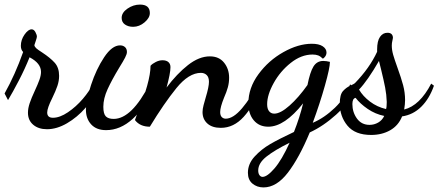

<svg xmlns="http://www.w3.org/2000/svg" viewBox="-20 -538 1914 838"><path d="M102 -46Q102 -65 109.5 -87.5Q117 -110 132 -142Q145 -170 152 -189.5Q159 -209 159 -224Q159 -262 109 -288Q89 -238 62.5 -187Q36 -136 15 -101L0 -130Q46 -212 81 -311Q71 -321 71 -338Q71 -364 87 -387Q103 -410 118 -410Q128 -410 134.5 -398Q141 -386 141 -378Q141 -374 136.5 -360.5Q132 -347 130 -341Q131 -334 138 -327.5Q145 -321 164 -309Q199 -286 218.5 -264.5Q238 -243 238 -207Q238 -185 230.5 -163Q223 -141 208 -110Q186 -66 186 -47Q186 -24 211 -24Q241 -24 276.5 -48Q312 -72 341.5 -106.5Q371 -141 385 -171L409 -153Q389 -108 353 -67Q317 -26 272.5 0Q228 26 185 26Q148 26 125 6.5Q102 -13 102 -46Z M511 -460Q511 -483 536.5 -500.5Q562 -518 591 -518Q634 -518 634 -481Q634 -460 611 -440.5Q588 -421 561 -421Q540 -421 525.5 -431Q511 -441 511 -460ZM355 -59Q355 -99 377.5 -167.5Q400 -236 434.5 -288Q469 -340 504 -340Q517 -340 525.5 -332.5Q534 -325 534 -311Q534 -302 526 -286.5Q518 -271 500 -242Q468 -189 449.5 -148.5Q431 -108 431 -72Q431 -41 442 -30Q453 -19 476 -19Q555 -19 633 -172L648 -156Q613 -68 559 -19Q505 30 443 30Q401 30 378 5Q355 -20 355 -59Z M864 -49Q864 -62 868.5 -79Q873 -96 878 -113Q892 -159 892 -181Q892 -201 882 -210.5Q872 -220 857 -220Q804 -220 750 -153.5Q696 -87 634 15Q591 15 569 -14L578 -39Q637 -182 637 -251Q645 -260 660 -267.5Q675 -275 689 -275Q706 -275 715 -267Q724 -259 724 -245Q724 -218 707 -156Q752 -216 800.5 -254Q849 -292 896 -292Q936 -292 958 -264.5Q980 -237 980 -199Q980 -177 974.5 -157Q969 -137 958 -112Q941 -70 941 -49Q941 -34 948 -27Q955 -20 965 -20Q998 -20 1036.5 -65.5Q1075 -111 1106 -173L1123 -159Q1087 -76 1043.5 -28Q1000 20 944 20Q906 20 885 1Q864 -18 864 -49Z M1062 216Q1062 177 1091.5 145Q1121 113 1160 90.5Q1199 68 1263 38Q1288 -25 1303 -87Q1222 15 1151 15Q1111 15 1087.5 -13Q1064 -41 1064 -87Q1064 -154 1108 -214Q1152 -274 1217 -310.5Q1282 -347 1341 -347Q1372 -347 1388.5 -336Q1405 -325 1405 -309Q1405 -299 1399 -291Q1393 -283 1389 -282Q1379 -292 1369 -296Q1359 -300 1344 -300Q1295 -300 1249 -263.5Q1203 -227 1174.5 -175.5Q1146 -124 1146 -83Q1146 -63 1154.5 -52.5Q1163 -42 1177 -42Q1204 -42 1243.5 -77Q1283 -112 1322 -167Q1333 -223 1348 -247.5Q1363 -272 1391 -272Q1404 -272 1420 -268Q1420 -242 1398 -164Q1376 -86 1345 -2Q1395 -23 1441.5 -67.5Q1488 -112 1508 -170L1526 -152Q1504 -89 1447.5 -38Q1391 13 1332 40Q1286 151 1236.5 215.5Q1187 280 1130 280Q1102 280 1082 263.5Q1062 247 1062 216ZM1244 85Q1179 117 1143 145.5Q1107 174 1107 206Q1107 219 1112.5 226.5Q1118 234 1126 234Q1146 234 1178 197Q1210 160 1244 85Z M1463 -86Q1463 -125 1477 -140.5Q1491 -156 1508.5 -164Q1526 -172 1529 -175Q1593 -241 1626 -312V-322Q1626 -359 1638.5 -377Q1651 -395 1671 -395Q1693 -395 1695 -375Q1695 -370 1692.5 -360Q1690 -350 1690 -339Q1690 -320 1696 -299Q1702 -278 1715 -242Q1731 -198 1739.5 -166Q1748 -134 1748 -101Q1748 -84 1744 -60Q1812 -77 1862 -173L1874 -164Q1854 -107 1818.5 -72Q1783 -37 1735 -30Q1719 10 1683 30.5Q1647 51 1600 51Q1530 51 1496.5 10.5Q1463 -30 1463 -86ZM1668 -93Q1667 -125 1661 -156Q1655 -187 1643 -236L1634 -272Q1585 -187 1547 -147Q1564 -118 1595 -94.5Q1626 -71 1665 -62Q1668 -71 1668 -93ZM1657 -32Q1618 -40 1585 -62.5Q1552 -85 1532 -111Q1518 -108 1518 -84Q1518 -48 1538 -20.5Q1558 7 1593 7Q1613 7 1630.5 -3Q1648 -13 1657 -32Z"/></svg>

Font: Dancing Script
Style: Bold
Weight: 700
Designer: Pablo Impallari
Foundry: Pablo Impallari
Version: Version 2.000